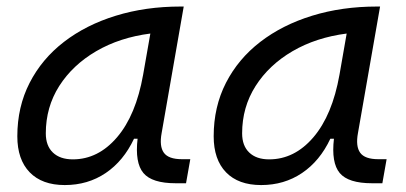

<svg xmlns="http://www.w3.org/2000/svg" viewBox="-20 -542 1212 573"><path d="M173.3 10.3Q105.5 10.3 68.6 -27.8Q31.7 -65.9 31.7 -135.3Q31.7 -223.1 68.4 -294.7Q105 -366.2 170.9 -417Q236.8 -467.8 325.7 -495.1Q414.6 -522.5 519 -522.5H528.3L462.4 -145Q455.1 -105.5 469 -86.2Q482.9 -66.9 522.9 -66.9H547.9L535.2 4.9H504.4Q433.6 4.9 408 -25.6Q382.3 -56.2 390.6 -127.9H379.9Q348.6 -61.5 295.4 -25.6Q242.2 10.3 173.3 10.3ZM197.3 -66.4Q272.9 -66.4 329.3 -132.3Q385.7 -198.2 407.2 -319.3L428.7 -441.9Q337.4 -430.2 267.1 -389.2Q196.8 -348.1 156.7 -285.2Q116.7 -222.2 116.7 -144Q116.7 -106.9 137.9 -86.7Q159.2 -66.4 197.3 -66.4Z M759.3 10.3Q691.4 10.3 654.5 -27.8Q617.7 -65.9 617.7 -135.3Q617.7 -223.1 654.3 -294.7Q690.9 -366.2 756.8 -417Q822.8 -467.8 911.6 -495.1Q1000.5 -522.5 1105 -522.5H1114.3L1048.3 -145Q1041 -105.5 1054.9 -86.2Q1068.8 -66.9 1108.9 -66.9H1133.8L1121.1 4.9H1090.3Q1019.5 4.9 993.9 -25.6Q968.3 -56.2 976.6 -127.9H965.8Q934.6 -61.5 881.3 -25.6Q828.1 10.3 759.3 10.3ZM783.2 -66.4Q858.9 -66.4 915.3 -132.3Q971.7 -198.2 993.2 -319.3L1014.6 -441.9Q923.3 -430.2 853 -389.2Q782.7 -348.1 742.7 -285.2Q702.6 -222.2 702.6 -144Q702.6 -106.9 723.9 -86.7Q745.1 -66.4 783.2 -66.4Z"/></svg>

Font: Cascadia Code NF SemiLight
Style: Italic
Weight: 350
Italic angle: -10°
Monospace: yes
Designer: Aaron Bell
Foundry: Saja Typeworks
Version: Version 2404.023; ttfautohint (v1.8.4)